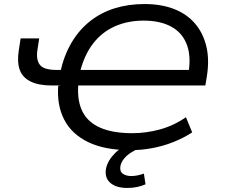

<svg xmlns="http://www.w3.org/2000/svg" viewBox="-20 -734 1112 950"><path d="M626 9Q499 9 417 -30.5Q335 -70 298 -141.5Q261 -213 268 -309L280 -311H237Q171 -311 131 -331Q91 -351 77.5 -389Q64 -427 73 -485L82 -544H174L165 -486Q158 -438 177.5 -413Q197 -388 260 -388H293L278 -376Q297 -461 334.5 -524Q372 -587 426 -629.5Q480 -672 547.5 -693Q615 -714 695 -714Q778 -714 841 -689.5Q904 -665 944.5 -618Q985 -571 1001 -504.5Q1017 -438 1003 -353L996 -311H357H367Q362 -232 389 -180Q416 -128 477.5 -101.5Q539 -75 635 -75Q703 -75 771 -93.5Q839 -112 900 -154L931 -79Q888 -51 837.5 -31Q787 -11 733 -1Q679 9 626 9ZM691 -632Q612 -632 548 -603.5Q484 -575 440.5 -518.5Q397 -462 376 -378L364 -388H936L909 -352Q928 -447 906 -509Q884 -571 828.5 -601.5Q773 -632 691 -632ZM610 196Q554 196 525 170Q496 144 505 98Q514 59 549 24Q584 -11 642 -34L668 0Q649 8 629 20.5Q609 33 595 49.5Q581 66 576 86Q571 113 587 125Q603 137 630 137Q644 137 659.5 134Q675 131 692 125L700 178Q682 186 659.5 191Q637 196 610 196Z"/></svg>

Font: Nunito Sans 7pt SemiExpanded
Style: Italic
Weight: 400
Width: 6
Italic angle: -9°
Designer: Vernon Adams
Foundry: Vernon Adams
Version: Version 3.101;gftools[0.9.27]